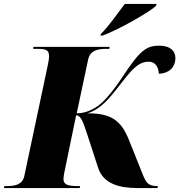

<svg xmlns="http://www.w3.org/2000/svg" viewBox="-45 -951 907 971"><path d="M465 -779 463 -771H474C560 -803 712 -891 744 -921L747 -931H586C554 -889 503 -816 465 -779ZM-25 0H358L360 -10H347C293 -10 276 -20 276 -46C276 -55 278 -65 280 -77L340 -368C362 -368 374 -340 395 -275L451 -103C478 -20 560 0 651 0H751L754 -10H751C706 -10 694 -25 676 -71L608 -241C569 -338 523 -378 398 -378C468 -402 504 -447 579 -544C631 -611 663 -639 706 -639C747 -639 758 -601 758 -578C807 -579 842 -609 842 -658C842 -694 815 -720 761 -720C696 -720 664 -698 575 -563C525 -487 492 -453 477 -438C431 -393 381 -378 343 -378L401 -651C411 -697 451 -704 495 -704H508L509 -714H124L123 -704H136C185 -704 204 -701 203 -665C203 -653 200 -638 196 -618L78 -61C69 -17 30 -10 -10 -10H-23Z"/></svg>

Font: Noto Serif Display Black
Style: Italic
Weight: 900
Italic angle: -12°
Designer: Monotype Design Team
Foundry: Monotype Imaging Inc.
Version: Version 2.009